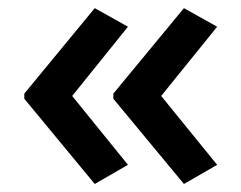

<svg xmlns="http://www.w3.org/2000/svg" viewBox="-20 -505 596 474"><path d="M40 -261.2V-273.9L213.9 -484.9L295.9 -439L158.2 -268.1L295.9 -98.1L213.9 -50.8ZM259.8 -261.2V-273.9L434.1 -484.9L516.1 -439L377.9 -268.1L516.1 -98.1L434.1 -50.8Z"/></svg>

Font: Open Sans
Style: SemiBold
Weight: 600
Foundry: Ascender Corporation
Version: Version 1.10